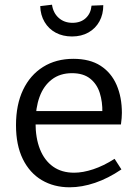

<svg xmlns="http://www.w3.org/2000/svg" viewBox="-20 -787 588 816"><path d="M276 9Q209 9 157.5 -21.5Q106 -52 77 -111Q48 -170 48 -255Q48 -342 78 -405Q108 -468 163 -502.5Q218 -537 292 -537Q362 -537 407.5 -507.5Q453 -478 475.5 -426Q498 -374 498 -307Q498 -296 497 -285Q496 -274 494 -258H109V-315H424L415 -309Q416 -354 404 -392Q392 -430 363 -453Q334 -476 286 -476Q235 -476 200 -449Q165 -422 148 -375Q131 -328 131 -266Q131 -200 150 -152.5Q169 -105 205.5 -79Q242 -53 295 -53Q332 -53 376 -67.5Q420 -82 467 -112L496 -67Q440 -29 384 -10Q328 9 276 9ZM286 -632Q247 -632 217 -648Q187 -664 169.5 -693.5Q152 -723 151 -761L201 -767Q206 -732 229.5 -711Q253 -690 288 -690Q323 -690 344.5 -710Q366 -730 369 -763L419 -765Q419 -726 402.5 -696Q386 -666 356 -649Q326 -632 286 -632Z"/></svg>

Font: Pack4
Style: Regular
Weight: 400
Version: Version 2.002